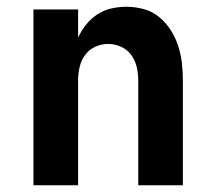

<svg xmlns="http://www.w3.org/2000/svg" viewBox="-20 -548 640 568"><path d="M79 0V-520H211V-437Q221 -458 235 -475.5Q249 -493 268 -505.5Q287 -518 309.5 -523Q332 -528 354 -528Q380 -528 405.5 -521Q431 -514 451 -497.5Q471 -481 485 -459Q499 -437 507 -412.5Q515 -388 518 -362Q521 -336 521 -310V0H389V-310Q389 -330 384.5 -349.5Q380 -369 368.5 -385Q357 -401 338.5 -409.5Q320 -418 300 -418Q280 -418 261.5 -409.5Q243 -401 231.5 -385Q220 -369 215.5 -349.5Q211 -330 211 -310V0Z"/></svg>

Font: Iosevka SS04 XBd Ex
Style: Regular
Weight: 800
Width: 7
Monospace: yes
Designer: Belleve Invis
Foundry: Belleve Invis
Version: Version 19.0.0; ttfautohint (v1.8.4)